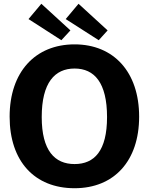

<svg xmlns="http://www.w3.org/2000/svg" viewBox="-20 -987 788 1017"><path d="M375 10C584 10 717 -134 717 -369C717 -606 582 -752 375 -752C166 -752 31 -605 31 -369C31 -133 163 10 375 10ZM131 -886 305 -774 353 -826 199 -967ZM328 -886 503 -774 550 -826 396 -967ZM375 -118C270 -118 201 -189 201 -367C201 -549 270 -624 375 -624C480 -624 547 -549 547 -367C547 -188 480 -118 375 -118Z"/></svg>

Font: Cheyenne Sans
Style: Bold
Weight: 700
Designer: The Public Sans project authors (U.S. Web Design System), Libre Franklin designed by Pablo Impallari and Rodrigo Fuenzal
Foundry: The Cheyenne Sans Project Authors
Version: Version 2.007